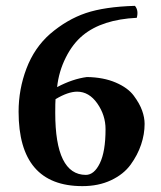

<svg xmlns="http://www.w3.org/2000/svg" viewBox="-20 -630 554 660"><path d="M170.9 -289.1Q169.9 -277.8 169.9 -242.2Q169.9 -29.3 274.9 -28.8Q303.7 -28.8 323.2 -68.8Q342.8 -108.9 342.8 -186Q342.8 -233.9 314.5 -274.4Q286.1 -314.9 245.1 -314.9Q213.9 -314.9 170.9 -289.1ZM450.2 -568.8Q331.1 -563 265.1 -508.8Q230 -480 206.1 -432.1Q182.1 -384.3 176.3 -330.6Q230 -358.9 278.8 -365.2Q335.9 -364.3 377.9 -346.2Q419.9 -328.1 439.9 -301Q460 -273.9 468.5 -250Q477.1 -226.1 477.1 -204.1Q477.1 -168.9 465.1 -133.1Q453.1 -97.2 429 -64Q404.8 -30.8 361.8 -10.5Q318.8 9.8 263.2 9.8Q43.9 9.8 43.9 -246.1Q43.9 -323.2 71 -394.5Q98.1 -465.8 151.9 -513.2Q210 -563 274.9 -585Q339.8 -606.9 443.8 -609.9Q457 -594.7 450.2 -568.8Z"/></svg>

Font: Linux Biolinum
Style: Bold
Weight: 700
Designer: Philipp H. Poll
Foundry: Philipp H. Poll
Version: Version 1.3.2 ; ttfautohint (v0.9)